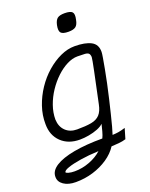

<svg xmlns="http://www.w3.org/2000/svg" viewBox="-189 -953 979 1255"><g transform="rotate(-20 300.0 -325.5)"><path d="M115 206Q63 206 31 184Q-1 162 0 127Q0 86 45.5 57Q91 28 175 12.5Q259 -3 374 -3Q383 -21 390 -47.5Q397 -74 402 -95Q387 -80 359 -69Q331 -58 298 -52Q265 -46 235 -46Q155 -46 106 -93Q57 -140 57 -218Q56 -280 76.5 -340Q97 -400 132.5 -453Q168 -506 214 -546Q260 -586 310 -609Q360 -632 409 -632Q482 -632 523 -610.5Q564 -589 563 -536Q563 -527 558 -497Q553 -467 545 -424Q537 -381 526.5 -331Q516 -281 504 -230.5Q492 -180 481 -134.5Q470 -89 460.5 -54Q451 -19 445 -2Q468 -3 487 -6Q506 -9 535 -18L514 53Q492 60 464.5 62.5Q437 65 413 66Q386 108 339.5 139.5Q293 171 235.5 188.5Q178 206 115 206ZM132 137Q185 137 236 117.5Q287 98 322 66Q251 69 195 78Q139 87 106 98.5Q73 110 72 122Q72 127 89.5 132Q107 137 132 137ZM240 -115Q301 -115 339 -122Q377 -129 398.5 -152Q420 -175 429 -221Q459 -362 474.5 -436.5Q490 -511 491 -527Q490 -545 482.5 -552.5Q475 -560 456.5 -561.5Q438 -563 404 -563Q369 -563 330.5 -543.5Q292 -524 256 -490Q220 -456 191 -412.5Q162 -369 145 -320.5Q128 -272 128 -224Q130 -174 160.5 -144.5Q191 -115 240 -115ZM406 -734Q366 -734 353.5 -748.5Q341 -763 349 -801Q356 -833 371.5 -845Q387 -857 421 -857Q462 -857 474.5 -843Q487 -829 478 -791Q472 -758 456 -746Q440 -734 406 -734Z"/></g></svg>

Font: Victor Mono
Style: Italic
Weight: 400
Italic angle: -12°
Monospace: yes
Designer: Rune Bjørnerås
Version: Version 1.561;gftools[0.9.30]